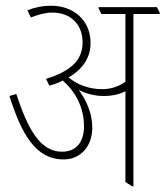

<svg xmlns="http://www.w3.org/2000/svg" viewBox="-20 -647 579 672"><path d="M203 -89C262 -89 303 -135 303 -200C303 -246 286 -290 256 -332C282 -319 311 -311 343 -311C372 -311 400 -317 419 -328V-10L442 5H447V-598H539V-603L529 -622H325V-617L335 -598H419V-361C397 -345 370 -335 337 -335C292 -335 251 -350 220 -376C275 -408 297 -451 297 -496C297 -532 285 -563 264 -585C239 -612 201 -627 159 -627C131 -627 104 -622 76 -611L88 -586C117 -597 141 -603 164 -603C226 -603 269 -562 269 -500C269 -445 241 -402 141 -371L153 -347C170 -352 186 -358 200 -365C244 -326 274 -271 274 -205C274 -150 247 -116 197 -116C121 -116 78 -194 37 -318L13 -311C55 -180 103 -89 203 -89Z"/></svg>

Font: Noto Serif Devanagari ExtraCondensed Thin
Style: Regular
Weight: 100
Width: 2
Designer: Universal Thirst, Indian Type Foundry and the Monotype Design Team
Foundry: Monotype Imaging Inc.
Version: Version 2.004